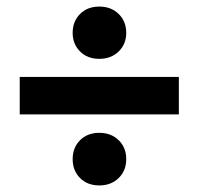

<svg xmlns="http://www.w3.org/2000/svg" viewBox="-20 -578 604 584"><path d="M282 -14Q246 -14 223.5 -36.5Q201 -59 201 -94Q201 -129 223.5 -151.5Q246 -174 282 -174Q318 -174 341 -151.5Q364 -129 364 -94Q364 -59 341 -36.5Q318 -14 282 -14ZM282 -399Q246 -399 223.5 -421.5Q201 -444 201 -478Q201 -513 223.5 -535.5Q246 -558 282 -558Q318 -558 341 -535.5Q364 -513 364 -478Q364 -444 341 -421.5Q318 -399 282 -399ZM40 -230V-344H524V-230Z"/></svg>

Font: Geist
Style: Bold
Weight: 400
Designer: Basement.studio, Andrés Briganti, Mateo Zaragoza
Foundry: Basement.studio, Vercel, Andrés Briganti, Guido Ferreyra, Mateo Zaragoza
Version: Version 1.401